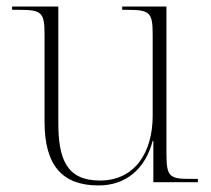

<svg xmlns="http://www.w3.org/2000/svg" viewBox="-20 -556 645 586"><path d="M281 10C363 10 423 -39 446 -126H448V0H584V-10H558C497 -10 488 -18 488 -87V-536H353V-526H368C438 -526 446 -518 446 -449V-203C446 -90 391 -5 285 -5C183 -5 158 -71 158 -181V-536H17V-526H38C108 -526 116 -518 116 -449V-184C116 -51 170 10 281 10Z"/></svg>

Font: Noto Serif Display ExtraLight
Style: Regular
Weight: 200
Designer: Monotype Design Team
Foundry: Monotype Imaging Inc.
Version: Version 2.009